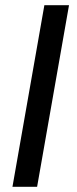

<svg xmlns="http://www.w3.org/2000/svg" viewBox="-20 -720 295 740"><path d="M151 -700H246L123 0H28Z"/></svg>

Font: Cabin
Style: Italic
Weight: 400
Italic angle: -7°
Designer: Pablo Impallari
Foundry: Pablo Impallari. http://www.impallari.com Igino Marini. http://www.ikern.com
Version: Version 2.200